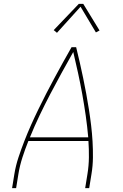

<svg xmlns="http://www.w3.org/2000/svg" viewBox="-20 -981 640 1001"><path d="M43 0 55 -74Q62 -117 76 -159.5Q90 -202 106.5 -244.5Q123 -287 141.5 -328.5Q160 -370 180 -411Q200 -452 221 -493Q242 -534 264 -574.5Q286 -615 308 -655Q330 -695 353 -735H377Q387 -695 396 -655Q405 -615 413.5 -574.5Q422 -534 429.5 -493Q437 -452 443.5 -411Q450 -370 455 -328Q460 -286 462.5 -244Q465 -202 464.5 -159Q464 -116 457 -74L445 0H424L436 -74Q443 -117 443.5 -160.5Q444 -204 441 -246H128Q111 -204 97 -160.5Q83 -117 76 -74L64 0ZM440 -265Q435 -322 427 -378Q419 -434 409 -489.5Q399 -545 387 -600Q375 -655 362 -710Q331 -655 301 -600.5Q271 -546 242 -490.5Q213 -435 186 -378.5Q159 -322 136 -265ZM277 -810 260 -824 391 -961H414L499 -822L480 -812L400 -946Z"/></svg>

Font: Iosevka Curly Thin Extended
Style: Italic
Weight: 100
Width: 7
Italic angle: -9°
Monospace: yes
Designer: Belleve Invis
Foundry: Belleve Invis
Version: Version 11.1.0; ttfautohint (v1.8.3)